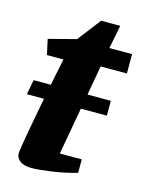

<svg xmlns="http://www.w3.org/2000/svg" viewBox="-97 -644 549 728"><g transform="rotate(15 177.5 -280.0)"><path d="M9 -242 20 -300H323V-242ZM98 24Q69 24 53 12.5Q37 1 37 -18Q37 -25 42 -55Q47 -85 55 -129Q63 -173 72.5 -223Q82 -273 91.5 -320.5Q101 -368 109 -405H44L31 -465L139 -493L209 -584H284L266 -492H355V-416H252L188 -57H274V-4Q224 10 174 17Q124 24 98 24Z"/></g></svg>

Font: Manuale ExtraBold
Style: Italic
Weight: 800
Italic angle: -11°
Designer: Eduardo Tunni / Pablo Cosgaya
Foundry: Eduardo Tunni / Pablo Cosgaya
Version: Version 1.002